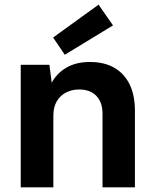

<svg xmlns="http://www.w3.org/2000/svg" viewBox="-20 -804 670 824"><path d="M69 0V-526H192L202 -449Q224 -490 265.5 -514Q307 -538 366 -538Q427 -538 470 -513.5Q513 -489 536 -442.5Q559 -396 559 -329V0H420V-316Q420 -365 393.5 -392.5Q367 -420 319 -420Q289 -420 263.5 -407Q238 -394 223.5 -369Q209 -344 209 -308V0ZM258 -569 208 -643 403 -784 465 -695Z"/></svg>

Font: DM Sans 9pt ExtraBold
Style: Regular
Weight: 800
Version: Version 4.004;gftools[0.9.30]